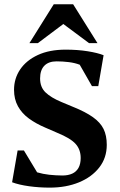

<svg xmlns="http://www.w3.org/2000/svg" viewBox="-20 -859 558 895"><path d="M212.1 15.6Q162.1 15.6 115.3 9.1Q68.4 2.6 36.4 -9.4L62.1 -157.6H91.5L153 -55.7Q180.4 -47.6 209.6 -44.4Q238.7 -41.2 270.9 -40.9Q297.6 -40.9 316.8 -49.7Q335.9 -58.5 346 -76.7Q356.1 -95 356.1 -122.4Q356.1 -161.9 332.4 -188.3Q308.6 -214.8 246.4 -240.1L191.4 -264Q148.1 -282.3 115.1 -306.3Q82.1 -330.3 63.8 -363.4Q45.4 -396.6 45.4 -440.1Q45.4 -493 74 -535.3Q102.6 -577.6 156.4 -602.6Q210.3 -627.6 286 -627.6Q341.8 -627.6 388.6 -620.1Q435.4 -612.6 462.9 -601.6L438.1 -457.4H408.7L351.6 -557.3Q328.7 -566 300.4 -569.5Q272 -573 244.1 -573Q206.5 -573 186.7 -552.6Q166.9 -532.3 166.9 -493.1Q166.9 -452.5 192.4 -428.1Q217.9 -403.7 265.9 -383.7L320.9 -360.7Q378.6 -337.5 413.1 -312.9Q447.6 -288.4 462.7 -257.9Q477.7 -227.4 477.7 -184.1Q477.7 -123.1 442.8 -78.4Q407.9 -33.6 348.1 -9Q288.2 15.6 212.1 15.6ZM117.1 -657.9 230.5 -839H321L434.4 -657.9H395.1L275.2 -747.1L156.4 -657.9Z"/></svg>

Font: Ancizar Serif Light
Style: Regular
Weight: 300
Designer: Cesar Puertas, Viviana Monsalve, Julian Moncada, Julian Prieto, Jose Castro, Felipe Aragon, Mariel Hernandez, Sara Alarc
Version: Version 8.100